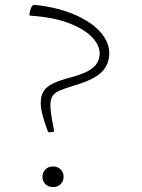

<svg xmlns="http://www.w3.org/2000/svg" viewBox="-20 -756 579 782"><path d="M182 -217Q176 -217 174 -223Q158 -267 152 -292Q146 -317 146 -337Q146 -366 157.5 -384.5Q169 -403 196 -416Q223 -429 269 -441Q333 -458 359.5 -481Q386 -504 386 -538Q386 -573 353.5 -606Q321 -639 258.5 -662.5Q196 -686 105 -692Q99 -692 100 -698Q102 -712 105 -720.5Q108 -729 112 -733Q117 -737 123 -736Q191 -729 246.5 -710.5Q302 -692 342 -665.5Q382 -639 403.5 -606.5Q425 -574 425 -539Q425 -493 393.5 -462Q362 -431 283 -408Q243 -396 220.5 -386Q198 -376 190.5 -358.5Q183 -341 186 -310Q189 -279 200 -225Q201 -219 195 -219ZM196 6Q177 6 165 -6Q153 -18 153 -36Q153 -54 165 -66Q177 -78 196 -78Q215 -78 227 -66Q239 -54 239 -36Q239 -18 227 -6Q215 6 196 6Z"/></svg>

Font: Hahmlet Thin
Style: Regular
Weight: 250
Version: Version 1.002